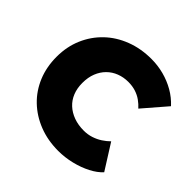

<svg xmlns="http://www.w3.org/2000/svg" viewBox="-183 -888 1067 1067"><g transform="rotate(45 350.5 -354.0)"><path d="M41 -354Q41 -433 69.5 -499.5Q98 -566 149 -615Q200 -664 270 -691Q340 -718 423 -718Q473 -718 520.5 -705.5Q568 -693 610 -669Q652 -645 685 -609L566 -471Q549 -490 528 -505Q507 -520 480.5 -528.5Q454 -537 422 -537Q385 -537 352.5 -524.5Q320 -512 296 -488Q272 -464 258.5 -430Q245 -396 245 -352Q245 -310 258.5 -276.5Q272 -243 297.5 -219.5Q323 -196 358.5 -183Q394 -170 438 -170Q469 -170 496.5 -179Q524 -188 547 -203Q570 -218 588 -236L682 -87Q657 -59 614.5 -37Q572 -15 520.5 -2.5Q469 10 417 10Q335 10 266 -17Q197 -44 146.5 -92.5Q96 -141 68.5 -207.5Q41 -274 41 -354Z"/></g></svg>

Font: Mach ExtraBold
Style: Regular
Weight: 800
Version: Version 1.002